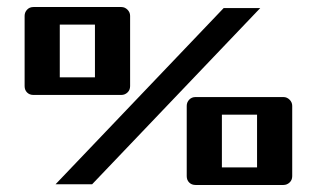

<svg xmlns="http://www.w3.org/2000/svg" viewBox="-20 -524 901 546"><path d="M616 -501H720L242 0H138ZM786 -248Q796 -248 803.5 -240.5Q811 -233 811 -223V-23Q811 -12 803.5 -5Q796 2 786 2H536Q525 2 518 -5Q511 -12 511 -23V-223Q511 -233 518 -240.5Q525 -248 536 -248ZM611 -198V-48H711V-198ZM325 -504Q335 -504 342.5 -496.5Q350 -489 350 -479V-279Q350 -268 342.5 -261Q335 -254 325 -254H75Q64 -254 57 -261Q50 -268 50 -279V-479Q50 -489 57 -496.5Q64 -504 75 -504ZM150 -454V-304H250V-454Z"/></svg>

Font: Tokeely Brookings
Style: Regular
Weight: 400
Designer: Peter Wiegel
Foundry: Peter Wiegel
Version: Version 2.001